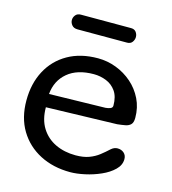

<svg xmlns="http://www.w3.org/2000/svg" viewBox="-115 -865 867 970"><g transform="rotate(15 318.5 -379.5)"><path d="M341.3 12.2Q252 12.2 182.6 -23.7Q113.3 -59.6 73.7 -125.2Q34.2 -190.9 34.2 -280.8Q34.2 -369.6 70.1 -437Q106 -504.4 172.1 -542.2Q238.3 -580.1 329.6 -580.1Q378.9 -580.1 425 -562.5Q471.2 -544.9 508.1 -512.7Q544.9 -480.5 566.7 -436Q588.4 -391.6 588.4 -337.9Q588.4 -313.5 578.1 -303Q567.9 -292.5 549.8 -289.1Q531.7 -285.6 508.3 -283.2L138.2 -272.9Q138.2 -209 165.5 -165.3Q192.9 -121.6 239.7 -99.4Q286.6 -77.1 345.2 -77.1Q386.7 -77.1 415.5 -87.9Q444.3 -98.6 466.6 -116Q488.8 -133.3 510.3 -153.3Q525.4 -166 542.5 -166Q562.5 -166 575.9 -154.1Q589.4 -142.1 589.4 -122.1Q589.4 -90.8 563.7 -65.9Q538.1 -41 499 -23.7Q460 -6.3 417.5 2.9Q375 12.2 341.3 12.2ZM136.2 -341.8 429.7 -348.1Q443.4 -349.1 454.6 -353.5Q465.8 -357.9 465.8 -369.1Q465.8 -416 446 -444.1Q426.3 -472.2 395 -484.6Q363.8 -497.1 329.6 -497.1Q243.2 -497.1 192.9 -454.8Q142.6 -412.6 136.2 -341.8ZM190.9 -694.3Q170.9 -694.3 160.9 -706.5Q150.9 -718.8 150.9 -732.9Q150.9 -747.1 160.4 -758.8Q169.9 -770.5 188 -770.5H450.7Q468.3 -770.5 477.1 -758.8Q485.8 -747.1 485.8 -732.9Q485.8 -718.8 476.8 -706.5Q467.8 -694.3 449.7 -694.3Z"/></g></svg>

Font: Cutive
Style: Regular
Weight: 400
Version: Version 1.100; ttfautohint (v1.8.4.7-5d5b)